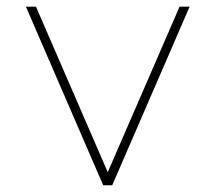

<svg xmlns="http://www.w3.org/2000/svg" viewBox="-20 -548 640 568"><path d="M298.8 -38.6 511.2 -528.3H541L312 0H285.2L56.6 -528.3H86.4Z"/></svg>

Font: Roboto Mono Thin
Style: Regular
Weight: 250
Designer: Google
Version: Version 2.000985; 2015; ttfautohint (v1.3)